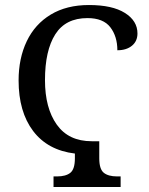

<svg xmlns="http://www.w3.org/2000/svg" viewBox="-20 -744 593 764"><path d="M193 -42H207Q242 -42 260 -56.5Q278 -71 278 -114V-133Q170 -146 112 -222.5Q54 -299 54 -424Q54 -512 86.5 -580Q119 -648 182 -686Q245 -724 334 -724Q427 -724 477 -692.5Q527 -661 527 -611Q527 -580 505 -562Q483 -544 447 -544Q447 -599 419 -635.5Q391 -672 328 -672Q241 -672 200 -607.5Q159 -543 159 -425Q159 -314 206 -248Q253 -182 345 -182H375V-114Q375 -71 393 -56.5Q411 -42 446 -42H460V0H193Z"/></svg>

Font: Noto Serif Narrow
Style: Regular
Weight: 400
Width: 4
Designer: Monotype Design Team
Foundry: Monotype Imaging Inc.
Version: Version 1.001